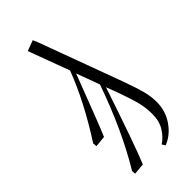

<svg xmlns="http://www.w3.org/2000/svg" viewBox="-312 -800 1176 1176"><g transform="rotate(-45 276.0 -212.5)"><path d="M58.1 -19Q199.2 -237.8 273.9 -435.1L174.8 -702.1L243.2 -728L254.9 -702.1L456.1 -155.8Q486.8 -71.8 500 -21.5Q513.2 28.8 513.2 76.2Q513.2 154.8 470 216.8Q426.8 278.8 363.8 303.2L350.1 282.2Q387.7 258.3 414.8 215.1Q441.9 171.9 441.9 111.8Q441.9 59.6 430.9 12.5Q419.9 -34.7 388.2 -124L356.9 -207Q227.1 181.2 182.1 287.1L108.9 293.9L106.9 269Q240.2 48.8 342.8 -245.1L287.1 -396Q161.6 -64.9 132.8 0L60.1 6.8Z"/></g></svg>

Font: Dehuti Alt
Style: Book
Weight: 400
Version: Version 1.2